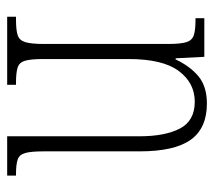

<svg xmlns="http://www.w3.org/2000/svg" viewBox="-50 -532 583 522"><g transform="rotate(90 241.0 -271.5)"><path d="M26 0V-24H34Q62 -24 76 -28.5Q90 -33 95 -49Q100 -65 100 -100V-438Q100 -472 95 -487.5Q90 -503 76 -507.5Q62 -512 35 -512H30V-536H135L139 -458H142Q161 -498 188.5 -520.5Q216 -543 262 -543Q329 -543 360.5 -499Q392 -455 392 -360V-100Q392 -65 396.5 -49Q401 -33 414.5 -28.5Q428 -24 454 -24H458V0H351V-360Q351 -429 330 -469.5Q309 -510 257 -510Q206 -510 173.5 -466.5Q141 -423 141 -330V-99Q141 -65 145.5 -49Q150 -33 164 -28.5Q178 -24 205 -24H211V0Z"/></g></svg>

Font: Noto Serif Bengali ExtraCondensed ExtraLight
Style: Regular
Weight: 200
Width: 2
Designer: Juan Bruce, Universal Thirst, Indian Type Foundry and the Monotype Design Team.
Foundry: Monotype Imaging Inc.
Version: Version 2.003; ttfautohint (v1.8.4.7-5d5b)